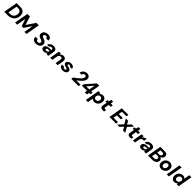

<svg xmlns="http://www.w3.org/2000/svg" viewBox="1364 -4774 9047 9047"><g transform="rotate(45 5887.5 -250.0)"><path d="M23 0 146 -700H392Q498 -700 565.5 -664.5Q633 -629 665.5 -565.5Q698 -502 698 -414Q698 -323 667.5 -247Q637 -171 580.5 -115.5Q524 -60 445 -30Q366 0 269 0ZM184 -120H283Q370 -120 430 -154.5Q490 -189 522 -252.5Q554 -316 554 -403Q554 -463 533.5 -502.5Q513 -542 470.5 -561.5Q428 -581 364 -581H266Z M743 0 867 -700H1034L1173 -269L1460 -700H1627L1504 0H1364L1446 -464L1198 -100H1086L965 -464L883 0Z M2134 12Q2059 12 2002.5 -14Q1946 -40 1918.5 -89.5Q1891 -139 1901 -211H2051Q2045 -179 2057 -155Q2069 -131 2094 -118Q2119 -105 2152 -105Q2187 -105 2212.5 -117.5Q2238 -130 2252 -152Q2266 -174 2266 -203Q2266 -223 2256.5 -237.5Q2247 -252 2231.5 -263.5Q2216 -275 2195.5 -284Q2175 -293 2151 -301Q2127 -309 2103 -318Q2037 -342 2001 -384Q1965 -426 1965 -484Q1965 -553 2000.5 -604Q2036 -655 2098.5 -683.5Q2161 -712 2240 -712Q2310 -712 2360 -688.5Q2410 -665 2435.5 -619.5Q2461 -574 2452 -508H2302Q2307 -535 2296.5 -554.5Q2286 -574 2265 -584Q2244 -594 2216 -594Q2186 -594 2163.5 -583.5Q2141 -573 2128.5 -554Q2116 -535 2116 -510Q2116 -493 2123 -480Q2130 -467 2143 -457Q2156 -447 2174 -438.5Q2192 -430 2213 -422Q2234 -414 2257 -406Q2290 -394 2319 -377.5Q2348 -361 2370.5 -338.5Q2393 -316 2405.5 -287Q2418 -258 2418 -221Q2418 -150 2381.5 -98Q2345 -46 2281 -17Q2217 12 2134 12Z M2662 12Q2606 12 2570 -5Q2534 -22 2516.5 -52Q2499 -82 2499 -119Q2499 -172 2529.5 -210.5Q2560 -249 2615 -270Q2670 -291 2745 -291H2869Q2875 -327 2868.5 -349.5Q2862 -372 2843.5 -383.5Q2825 -395 2793 -395Q2756 -395 2726 -378.5Q2696 -362 2683 -328H2548Q2563 -383 2601 -423Q2639 -463 2693.5 -485.5Q2748 -508 2813 -508Q2884 -508 2932.5 -484Q2981 -460 3002 -414.5Q3023 -369 3011 -305L2958 0H2833L2835 -74Q2821 -55 2803.5 -39Q2786 -23 2764 -11.5Q2742 0 2716.5 6Q2691 12 2662 12ZM2715 -96Q2740 -96 2762 -104.5Q2784 -113 2801.5 -128Q2819 -143 2830.5 -163.5Q2842 -184 2847 -206V-207H2746Q2717 -207 2695.5 -198.5Q2674 -190 2662.5 -175Q2651 -160 2651 -140Q2651 -118 2669 -107Q2687 -96 2715 -96Z M3087 0 3174 -496H3297V-417Q3327 -459 3373 -483.5Q3419 -508 3477 -508Q3543 -508 3581 -479.5Q3619 -451 3632 -399.5Q3645 -348 3633 -277L3584 0H3445L3491 -264Q3501 -324 3483.5 -357Q3466 -390 3411 -390Q3378 -390 3349.5 -374.5Q3321 -359 3301 -329.5Q3281 -300 3273 -259L3227 0Z M3919 12Q3850 12 3801.5 -11.5Q3753 -35 3728.5 -75.5Q3704 -116 3708 -165H3847Q3847 -144 3857.5 -127.5Q3868 -111 3888 -102Q3908 -93 3936 -93Q3962 -93 3980 -101Q3998 -109 4007.5 -122Q4017 -135 4017 -151Q4017 -166 4006.5 -175.5Q3996 -185 3977.5 -191.5Q3959 -198 3935 -203Q3903 -211 3871.5 -222Q3840 -233 3815 -248.5Q3790 -264 3774.5 -286.5Q3759 -309 3759 -340Q3759 -389 3788.5 -427Q3818 -465 3869.5 -486.5Q3921 -508 3987 -508Q4078 -508 4130 -465.5Q4182 -423 4180 -351H4046Q4044 -375 4024 -388.5Q4004 -402 3971 -402Q3939 -402 3918 -388.5Q3897 -375 3897 -355Q3897 -342 3909 -332.5Q3921 -323 3942 -316.5Q3963 -310 3991 -304Q4027 -295 4058 -284Q4089 -273 4112 -257.5Q4135 -242 4147.5 -220.5Q4160 -199 4160 -168Q4160 -113 4128.5 -72.5Q4097 -32 4042.5 -10Q3988 12 3919 12Z M4489 0 4507 -103Q4591 -162 4662 -217Q4733 -272 4785.5 -323.5Q4838 -375 4867.5 -423Q4897 -471 4897 -515Q4897 -536 4889 -554Q4881 -572 4863.5 -583Q4846 -594 4817 -594Q4785 -594 4759.5 -578.5Q4734 -563 4718 -537Q4702 -511 4696 -478H4561Q4577 -555 4616 -607Q4655 -659 4711.5 -685.5Q4768 -712 4834 -712Q4899 -712 4945.5 -689Q4992 -666 5016 -626Q5040 -586 5040 -533Q5040 -486 5021.5 -440Q5003 -394 4970 -351Q4937 -308 4894 -267Q4851 -226 4802.5 -188Q4754 -150 4703 -114H4997L4977 0Z M5392 0 5414 -124H5071L5090 -236L5497 -700H5655L5575 -246H5664L5643 -124H5553L5531 0ZM5241 -246H5444L5497 -546Z M5682 220 5807 -496H5932L5935 -428Q5955 -452 5980 -470Q6005 -488 6036.5 -498Q6068 -508 6105 -508Q6166 -508 6211 -479.5Q6256 -451 6281.5 -403Q6307 -355 6307 -293Q6307 -231 6285 -175.5Q6263 -120 6224 -78Q6185 -36 6133 -12Q6081 12 6019 12Q5984 12 5955 2Q5926 -8 5905 -25.5Q5884 -43 5871 -64L5822 220ZM6010 -110Q6054 -110 6088 -131Q6122 -152 6142 -188.5Q6162 -225 6162 -269Q6162 -302 6148 -328.5Q6134 -355 6109 -370.5Q6084 -386 6049 -386Q6005 -386 5970.5 -364.5Q5936 -343 5916.5 -306.5Q5897 -270 5897 -223Q5897 -191 5911 -165Q5925 -139 5950.5 -124.5Q5976 -110 6010 -110Z M6580 0Q6518 0 6481 -20Q6444 -40 6432 -80.5Q6420 -121 6431 -180L6466 -379H6385L6405 -496H6487L6527 -632H6652L6627 -496H6758L6737 -379H6607L6571 -178Q6565 -144 6579 -131.5Q6593 -119 6623 -119H6692L6671 0Z M7034 0 7157 -700H7598L7578 -589H7278L7246 -409H7516L7497 -302H7227L7193 -111H7493L7474 0Z M7544 0 7771 -249 7632 -496H7782L7874 -328L8025 -496H8175L7948 -247L8087 0H7938L7846 -168L7695 0Z M8396 0Q8334 0 8297 -20Q8260 -40 8248 -80.5Q8236 -121 8247 -180L8282 -379H8201L8221 -496H8303L8343 -632H8468L8443 -496H8574L8553 -379H8423L8387 -178Q8381 -144 8395 -131.5Q8409 -119 8439 -119H8508L8487 0Z M8597 0 8684 -496H8809L8807 -406Q8831 -437 8861.5 -459.5Q8892 -482 8929 -495Q8966 -508 9006 -508L8980 -360H8942Q8910 -360 8883 -353.5Q8856 -347 8835 -331.5Q8814 -316 8799 -290.5Q8784 -265 8777 -226L8737 0Z M9174 12Q9118 12 9082 -5Q9046 -22 9028.5 -52Q9011 -82 9011 -119Q9011 -172 9041.5 -210.5Q9072 -249 9127 -270Q9182 -291 9257 -291H9381Q9387 -327 9380.5 -349.5Q9374 -372 9355.5 -383.5Q9337 -395 9305 -395Q9268 -395 9238 -378.5Q9208 -362 9195 -328H9060Q9075 -383 9113 -423Q9151 -463 9205.5 -485.5Q9260 -508 9325 -508Q9396 -508 9444.5 -484Q9493 -460 9514 -414.5Q9535 -369 9523 -305L9470 0H9345L9347 -74Q9333 -55 9315.5 -39Q9298 -23 9276 -11.5Q9254 0 9228.5 6Q9203 12 9174 12ZM9227 -96Q9252 -96 9274 -104.5Q9296 -113 9313.5 -128Q9331 -143 9342.5 -163.5Q9354 -184 9359 -206V-207H9258Q9229 -207 9207.5 -198.5Q9186 -190 9174.5 -175Q9163 -160 9163 -140Q9163 -118 9181 -107Q9199 -96 9227 -96Z M9601 0 9724 -700H10016Q10080 -700 10123.5 -681.5Q10167 -663 10189 -629Q10211 -595 10211 -547Q10211 -495 10185.5 -452.5Q10160 -410 10115.5 -383.5Q10071 -357 10014 -353L10031 -364Q10073 -362 10104 -343Q10135 -324 10152 -293Q10169 -262 10169 -222Q10169 -155 10133 -105Q10097 -55 10036.5 -27.5Q9976 0 9902 0ZM9760 -112H9899Q9940 -112 9968.5 -126.5Q9997 -141 10013 -167.5Q10029 -194 10029 -229Q10029 -265 10003 -285.5Q9977 -306 9931 -306H9794ZM9813 -408H9940Q9997 -408 10030.5 -437.5Q10064 -467 10064 -518Q10064 -541 10053.5 -557Q10043 -573 10022.5 -582Q10002 -591 9971 -590L9845 -589Z M10486 12Q10420 12 10370.5 -17Q10321 -46 10293.5 -96.5Q10266 -147 10266 -210Q10266 -273 10288.5 -327.5Q10311 -382 10351.5 -422.5Q10392 -463 10446.5 -485.5Q10501 -508 10563 -508Q10629 -508 10679.5 -480Q10730 -452 10758 -402.5Q10786 -353 10786 -287Q10786 -224 10763.5 -169.5Q10741 -115 10699.5 -74.5Q10658 -34 10604 -11Q10550 12 10486 12ZM10504 -109Q10544 -109 10575 -131.5Q10606 -154 10624 -193Q10642 -232 10642 -281Q10642 -315 10629.5 -338.5Q10617 -362 10596 -374.5Q10575 -387 10548 -387Q10509 -387 10477.5 -364.5Q10446 -342 10428 -303Q10410 -264 10410 -215Q10410 -182 10422.5 -158Q10435 -134 10456.5 -121.5Q10478 -109 10504 -109Z M10854 0 10982 -720H11122L10994 0Z M11348 12Q11288 12 11243.5 -17Q11199 -46 11175 -96Q11151 -146 11151 -208Q11151 -272 11172.5 -326.5Q11194 -381 11232.5 -422Q11271 -463 11321.5 -485.5Q11372 -508 11431 -508Q11492 -508 11529.5 -486Q11567 -464 11585 -432L11635 -720H11775L11648 0H11524L11520 -68Q11502 -46 11477.5 -28Q11453 -10 11421 1Q11389 12 11348 12ZM11405 -110Q11448 -110 11483 -133Q11518 -156 11538.5 -194Q11559 -232 11559 -277Q11559 -309 11545.5 -333.5Q11532 -358 11507 -372Q11482 -386 11448 -386Q11404 -386 11370 -364.5Q11336 -343 11316 -306.5Q11296 -270 11296 -225Q11296 -193 11309 -166.5Q11322 -140 11346.5 -125Q11371 -110 11405 -110Z"/></g></svg>

Font: DM Sans 24pt ExtraBold
Style: Italic
Weight: 800
Italic angle: -10°
Designer: Colophon Foundry, Jonny Pinhorn
Foundry: Colophon Foundry
Version: Version 4.004;gftools[0.9.30]